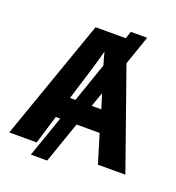

<svg xmlns="http://www.w3.org/2000/svg" viewBox="-148 -878 985 1072"><g transform="rotate(20 345.0 -342.5)"><path d="M526.9 0 475.1 -169.9H337.9L252.9 75.2H155.8L241.2 -169.9H214.8L163.1 0H0L252 -716.8H431.2L445.8 -759.8H543L482.9 -586.9L689.9 0ZM252.9 -296.9H285.2L366.2 -530.8Q364.3 -537.6 360.4 -551Q356.4 -564.5 354.5 -570.8Q353.5 -575.2 350.1 -587.6Q346.7 -600.1 345.2 -606Q338.9 -582 332 -556.6Q319.3 -513.7 315.4 -500.5Q309.1 -477.1 304.2 -462.9ZM439 -296.9 412.1 -382.8 381.8 -296.9Z"/></g></svg>

Font: Droid Sans Thai
Style: Bold
Weight: 700
Designer: Steve Matteson
Foundry: Ascender Corporation
Version: Version 1.00